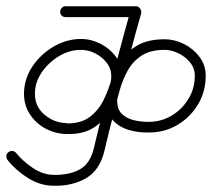

<svg xmlns="http://www.w3.org/2000/svg" viewBox="-38 -579 680 616"><path d="M173 -524Q165 -524 160 -529Q155 -534 155 -541Q155 -548 160 -553.5Q165 -559 173 -559Q229 -559 285 -559Q341 -559 398 -559Q398 -559 398 -559Q398 -559 398 -559Q405 -559 410 -553.5Q415 -548 415 -541Q415 -534 410 -529Q405 -524 398 -524Q341 -524 285 -524Q229 -524 173 -524Q173 -524 173 -524Q173 -524 173 -524ZM381 -546Q383 -553 389 -556.5Q395 -560 402 -558Q409 -556 412.5 -549.5Q416 -543 415 -536Q405 -502 395.5 -467Q386 -432 377 -397Q377 -397 377 -397Q377 -397 377 -397Q365 -356 352 -312.5Q339 -269 319 -231.5Q299 -194 265 -171Q231 -148 178 -149Q178 -149 178 -149Q178 -149 178 -149Q178 -149 178 -149Q178 -149 178 -149Q142 -149 110 -165.5Q78 -182 58.5 -211.5Q39 -241 39 -278Q39 -325 65.5 -365Q92 -405 134 -429.5Q176 -454 222 -454Q254 -454 284.5 -438.5Q315 -423 334.5 -396Q354 -369 354 -334Q354 -314 346 -295Q338 -276 338 -256Q338 -228 353 -213.5Q368 -199 391 -193.5Q414 -188 437 -188Q437 -188 438 -188Q438 -188 438 -188Q479 -188 512.5 -208Q546 -228 566.5 -261.5Q587 -295 587 -336Q587 -360 572 -378.5Q557 -397 534.5 -408Q512 -419 490 -419Q445 -419 417 -401Q389 -383 372.5 -354Q356 -325 346 -289.5Q336 -254 328 -220Q320 -189 312 -157.5Q304 -126 297 -95Q297 -95 297 -95Q297 -95 297 -95Q282 -33 238.5 -7.5Q195 18 135 17Q91 17 51.5 -8Q12 -33 -14 -66Q-18 -72 -17.5 -79Q-17 -86 -11 -91Q-5 -95 2 -94.5Q9 -94 14 -88Q35 -62 67.5 -40Q100 -18 135 -18Q183 -17 217 -35Q251 -53 263 -103Q263 -103 263 -103Q263 -103 263 -103Q270 -134 278 -165.5Q286 -197 294 -228Q304 -269 316.5 -309Q329 -349 349.5 -382Q370 -415 404 -434Q438 -453 490 -453Q522 -453 552 -438Q582 -423 602 -396.5Q622 -370 622 -336Q622 -285 597 -243.5Q572 -202 530 -177.5Q488 -153 437 -154Q437 -154 438 -154Q438 -154 438 -154Q405 -153 374 -162.5Q343 -172 323 -194.5Q303 -217 303 -256Q303 -276 311 -295.5Q319 -315 319 -334Q319 -359 304 -378Q289 -397 267 -408Q245 -419 222 -419Q185 -419 151.5 -399Q118 -379 96 -347Q74 -315 74 -278Q74 -236 106 -210Q138 -184 178 -184Q178 -184 178 -184Q178 -184 178 -184Q178 -184 178 -183.5Q178 -183 178 -183Q223 -183 251 -204.5Q279 -226 295.5 -260.5Q312 -295 322.5 -333.5Q333 -372 343 -407Q343 -407 343 -407Q343 -407 343 -407Q352 -441 361.5 -476Q371 -511 381 -546Q381 -546 381 -546Q381 -546 381 -546Z"/></svg>

Font: FRB American Cursive
Style: Italic
Weight: 400
Italic angle: -25°
Version: Version 2.0;Modular Font Editor K font №1